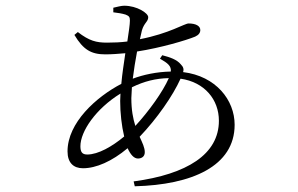

<svg xmlns="http://www.w3.org/2000/svg" viewBox="-20 -592 1040 671"><path d="M240 -470C271 -418 299 -402 348 -402C371 -402 395 -404 418 -406C413 -371 407 -334 404 -299C316 -253 216 -163 216 -63C216 -23 237 -4 270 -4C316 -4 371 -28 426 -74C436 -52 448 -38 462 -38C474 -38 486 -44 486 -60C486 -76 478 -92 468 -114C529 -178 584 -257 611 -317C695 -305 745 -244 745 -170C745 -53 634 17 447 42L451 59C650 54 800 -11 800 -156C800 -242 735 -326 620 -340C623 -350 621 -358 612 -367C598 -384 574 -392 547 -399L539 -387C567 -371 579 -361 577 -342C528 -341 481 -331 444 -317C448 -348 453 -381 459 -412C543 -425 630 -451 662 -464C675 -470 680 -478 680 -487C680 -501 665 -510 639 -510C625 -510 572 -475 469 -455L476 -486C484 -513 498 -516 498 -532C498 -546 459 -572 414 -572C404 -572 389 -568 376 -565V-549C392 -547 406 -545 419 -541C431 -536 434 -533 434 -520C434 -507 430 -480 425 -447C402 -444 378 -443 354 -443C317 -443 292 -449 252 -480ZM570 -319C549 -271 500 -203 453 -152C445 -177 439 -208 439 -249L441 -287C484 -308 524 -318 570 -319ZM414 -115C372 -80 323 -52 285 -52C267 -52 261 -61 261 -81C261 -133 315 -212 401 -265L400 -239C400 -198 405 -152 414 -115Z"/></svg>

Font: Noto Serif CJK KR Light
Style: Regular
Weight: 300
Designer: Ryoko NISHIZUKA 西塚涼子 (kana & ideographs); Frank Grießhammer (Latin, Greek & Cyrillic); Wenlong ZHANG 张文龙 (bopomofo); San
Foundry: Adobe
Version: Version 2.001;hotconv 1.1.0;makeotfexe 2.6.0